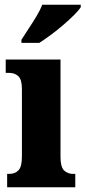

<svg xmlns="http://www.w3.org/2000/svg" viewBox="-20 -786 359 806"><path d="M10 0V-56H19Q43 -56 57.5 -71Q72 -86 72 -129V-413Q72 -452 57 -466Q42 -480 19 -480H4V-536H234V-127Q234 -85 249 -70.5Q264 -56 287 -56H296V0ZM70 -619Q83 -640 100 -665.5Q117 -691 133 -717.5Q149 -744 157 -766H319V-756Q311 -743 291.5 -723.5Q272 -704 246.5 -682Q221 -660 194 -640Q167 -620 145 -606H70Z"/></svg>

Font: Noto Serif Lao ExtraCondensed Black
Style: Regular
Weight: 900
Width: 2
Designer: Monotype Design Team
Foundry: Monotype Imaging Inc.
Version: Version 2.003; ttfautohint (v1.8.4.7-5d5b)